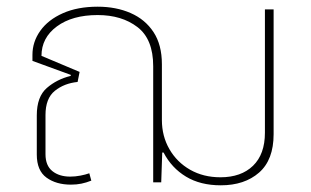

<svg xmlns="http://www.w3.org/2000/svg" viewBox="-20 -545 930 574"><path d="M192 7Q148 7 119 -14Q90 -35 90 -83V-200Q90 -256 120 -282Q150 -308 191 -318L192 -321L77 -363V-381Q77 -420 100.5 -453Q124 -486 168 -505.5Q212 -525 272 -525Q327 -525 370.5 -506Q414 -487 439 -449Q464 -411 464 -353V-186Q464 -138 486.5 -99Q509 -60 548.5 -37.5Q588 -15 639 -15Q701 -15 736.5 -49.5Q772 -84 772 -148V-517H798V-144Q798 -67 754.5 -29Q711 9 640 9Q579 9 536 -17Q493 -43 469 -89H465L462 0H438V-347Q438 -428 391 -464Q344 -500 272 -500Q196 -500 150 -466Q104 -432 104 -378L218 -330L212 -300Q172 -296 144 -273.5Q116 -251 116 -201V-84Q116 -50 136.5 -33.5Q157 -17 190 -17Q205 -17 220.5 -20Q236 -23 247 -27L253 -5Q238 1 223.5 4Q209 7 192 7Z"/></svg>

Font: Noto Sans Thai UI Thin
Style: Regular
Weight: 100
Designer: Monotype Design Team
Foundry: Monotype Imaging Inc.
Version: Version 2.000